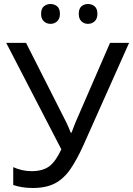

<svg xmlns="http://www.w3.org/2000/svg" viewBox="-20 -928 664 958"><path d="M396 -203Q364 -132 331.5 -84.5Q299 -37 255 -13.5Q211 10 143 10Q115 10 90.5 6Q66 2 46 -5V-94Q66 -85 89 -79.5Q112 -74 137 -74Q193 -74 225.5 -98Q258 -122 286 -183L11 -714H110L309 -321Q314 -311 321 -295.5Q328 -280 333 -266H337Q341 -277 347 -292.5Q353 -308 357 -318L529 -714H624ZM185 -859Q185 -885 199 -896.5Q213 -908 232 -908Q251 -908 265 -896.5Q279 -885 279 -859Q279 -834 265 -821.5Q251 -809 232 -809Q213 -809 199 -821.5Q185 -834 185 -859ZM373 -859Q373 -885 386.5 -896.5Q400 -908 419 -908Q438 -908 452 -896.5Q466 -885 466 -859Q466 -834 452 -821.5Q438 -809 419 -809Q400 -809 386.5 -821.5Q373 -834 373 -859Z"/></svg>

Font: RS Noto Sans
Style: Regular
Weight: 400
Designer: Monotype Design Team
Foundry: Monotype Imaging Inc.
Version: Version 3.10